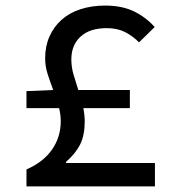

<svg xmlns="http://www.w3.org/2000/svg" viewBox="-20 -669 640 689"><path d="M75 0V-61Q135 -87 166.5 -132Q198 -177 198 -234Q198 -257 192 -281H75V-342L171 -346Q160 -375 151 -403Q142 -431 142 -460Q142 -503 157.5 -538Q173 -573 201 -598Q229 -623 269 -636Q309 -649 357 -649Q418 -649 461 -628Q504 -607 535 -572L479 -517Q456 -540 428.5 -554Q401 -568 363 -568Q302 -568 269 -537.5Q236 -507 236 -456Q236 -428 244 -401Q252 -374 261 -346H446V-281H279Q284 -256 284 -233Q284 -184 268 -151.5Q252 -119 217 -88V-84H536V0Z"/></svg>

Font: SauceCodePro Nerd Font Mono
Style: Regular
Weight: 500
Monospace: yes
Designer: Paul D. Hunt, Teo Tuominen
Foundry: Adobe Systems Incorporated
Version: Version 2.030;PS 1.000;hotconv 16.6.51;makeotf.lib2.5.65220;